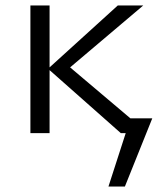

<svg xmlns="http://www.w3.org/2000/svg" viewBox="-20 -486 603 701"><path d="M536 -54 436 195H376L439 0H421L161 -230V0H91V-466H161V-240L410 -466H503L236 -240L456 -54Z"/></svg>

Font: Ysabeau
Style: Regular
Weight: 400
Designer: Christian Thalmann (Catharsis Fonts)
Version: Version 0.003